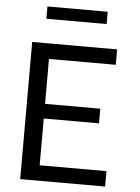

<svg xmlns="http://www.w3.org/2000/svg" viewBox="-61 -971 742 1018"><g transform="rotate(5 310.0 -462.0)"><path d="M85.5 0H537.5V-82H182V-331H476V-409H182V-648H537.5V-730H85.5ZM470.5 -924.5H149.5V-859H470.5Z"/></g></svg>

Font: Monaspace Neon
Style: Regular
Weight: 400
Designer: Riley Cran & the Lettermatic Team
Foundry: Lettermatic
Version: Version 1.200 (Monaspace Neon)